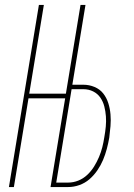

<svg xmlns="http://www.w3.org/2000/svg" viewBox="-20 -755 540 775"><path d="M16 0 137 -735H157L98 -377H246L305 -735H325L272 -413H316Q340 -413 361.5 -404Q383 -395 396.5 -378Q410 -361 417 -339Q424 -317 426 -293.5Q428 -270 426 -246Q424 -222 421 -199Q417 -176 411 -153.5Q405 -131 396 -109.5Q387 -88 373 -67.5Q359 -47 341 -31.5Q323 -16 300.5 -8Q278 0 255 0H184L243 -358H95L36 0ZM207 -18H255Q276 -18 296 -26Q316 -34 332 -49Q348 -64 359.5 -82.5Q371 -101 379.5 -121Q388 -141 393 -161Q398 -181 401 -201Q405 -223 407 -244Q409 -265 407.5 -285.5Q406 -306 401 -325.5Q396 -345 385 -361Q374 -377 356 -386Q338 -395 316 -395H269Z"/></svg>

Font: Iosevka Curly Thin
Style: Italic
Weight: 100
Italic angle: -9°
Monospace: yes
Designer: Belleve Invis
Foundry: Belleve Invis
Version: Version 22.1.2; ttfautohint (v1.8.4)